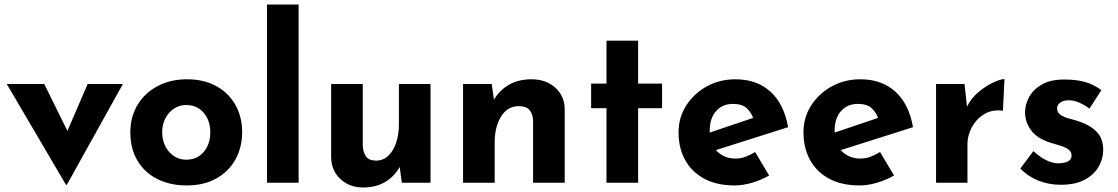

<svg xmlns="http://www.w3.org/2000/svg" viewBox="-20 -809 4949 850"><path d="M272 9 10 -437H176L325 -135L239 -138L368 -437H524L276 9Z M557 -224Q557 -291 588.5 -344Q620 -397 677 -427.5Q734 -458 808 -458Q883 -458 938 -427.5Q993 -397 1022.5 -344Q1052 -291 1052 -224Q1052 -157 1022.5 -103.5Q993 -50 938 -19Q883 12 806 12Q734 12 677.5 -16Q621 -44 589 -97Q557 -150 557 -224ZM698 -223Q698 -189 712 -161.5Q726 -134 750 -118Q774 -102 804 -102Q853 -102 882 -136.5Q911 -171 911 -223Q911 -275 882 -309.5Q853 -344 804 -344Q774 -344 750 -328Q726 -312 712 -285Q698 -258 698 -223Z M1162 -789H1302V0H1162Z M1587 21Q1528 21 1488 -15.5Q1448 -52 1446 -110V-437H1586V-162Q1588 -133 1601 -115.5Q1614 -98 1645 -98Q1676 -98 1698.5 -119Q1721 -140 1733.5 -176.5Q1746 -213 1746 -259V-437H1886V0H1759L1748 -80L1750 -71Q1728 -30 1687 -4.5Q1646 21 1587 21Z M2157 -437 2168 -359 2166 -366Q2189 -407 2231 -432.5Q2273 -458 2334 -458Q2396 -458 2437.5 -421.5Q2479 -385 2480 -327V0H2340V-275Q2339 -304 2324.5 -321.5Q2310 -339 2276 -339Q2227 -339 2198.5 -293.5Q2170 -248 2170 -178V0H2030V-437Z M2665 -629H2805V-439H2911V-330H2805V0H2665V-330H2597V-439H2665Z M3233 12Q3153 12 3097.5 -18Q3042 -48 3013 -101Q2984 -154 2984 -223Q2984 -289 3018 -342Q3052 -395 3109 -426.5Q3166 -458 3236 -458Q3330 -458 3390.5 -403.5Q3451 -349 3469 -246L3129 -138L3098 -214L3344 -297L3315 -284Q3307 -310 3286.5 -329.5Q3266 -349 3225 -349Q3178 -349 3150 -317Q3122 -285 3122 -231Q3122 -170 3155 -138.5Q3188 -107 3236 -107Q3259 -107 3280.5 -115Q3302 -123 3323 -136L3385 -32Q3350 -12 3309.5 0Q3269 12 3233 12Z M3786 12Q3706 12 3650.5 -18Q3595 -48 3566 -101Q3537 -154 3537 -223Q3537 -289 3571 -342Q3605 -395 3662 -426.5Q3719 -458 3789 -458Q3883 -458 3943.5 -403.5Q4004 -349 4022 -246L3682 -138L3651 -214L3897 -297L3868 -284Q3860 -310 3839.5 -329.5Q3819 -349 3778 -349Q3731 -349 3703 -317Q3675 -285 3675 -231Q3675 -170 3708 -138.5Q3741 -107 3789 -107Q3812 -107 3833.5 -115Q3855 -123 3876 -136L3938 -32Q3903 -12 3862.5 0Q3822 12 3786 12Z M4250 -437 4263 -317 4260 -335Q4279 -374 4312 -401.5Q4345 -429 4377.5 -444Q4410 -459 4427 -459L4420 -319Q4371 -325 4336 -303Q4301 -281 4282 -245Q4263 -209 4263 -171V0H4124V-437Z M4676 9Q4622 9 4575.5 -10Q4529 -29 4497 -63L4555 -140Q4587 -111 4614.5 -98.5Q4642 -86 4664 -86Q4690 -86 4707 -94Q4724 -102 4724 -120Q4724 -137 4710.5 -147Q4697 -157 4676 -163.5Q4655 -170 4631 -177Q4571 -196 4544.5 -232.5Q4518 -269 4518 -312Q4518 -345 4535.5 -378.5Q4553 -412 4591.5 -434.5Q4630 -457 4691 -457Q4746 -457 4784 -446Q4822 -435 4856 -410L4803 -328Q4784 -343 4760.5 -353.5Q4737 -364 4717 -365Q4690 -366 4675 -355.5Q4660 -345 4660 -331Q4659 -312 4674.5 -301Q4690 -290 4714 -284Q4738 -278 4761 -270Q4808 -254 4836 -224.5Q4864 -195 4864 -146Q4864 -106 4843.5 -70.5Q4823 -35 4781.5 -13Q4740 9 4676 9Z"/></svg>

Font: Reem Kufi Fun
Style: Regular
Weight: 400
Designer: Khaled Hosny
Version: Version 1.005